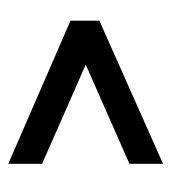

<svg xmlns="http://www.w3.org/2000/svg" viewBox="4 -461 404 452"><g transform="rotate(-90 206.0 -235.0)"><path d="M383.3 -203.1 46.4 -53.2V-132.3L279.3 -234.9V-235.4L46.4 -337.9V-417.5L383.3 -271Z"/></g></svg>

Font: Parastoo Print
Style: Print-Bold
Weight: 700
Foundry: Saber Rastikerdar (saber.rastikerdar@gmail.com)
Version: Version 1.0.0-alpha3